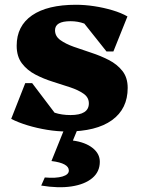

<svg xmlns="http://www.w3.org/2000/svg" viewBox="-20 -536 590 806"><path d="M261 16Q221 16 178 9Q135 2 95.5 -10Q56 -22 27 -37L86 -187H115L209 -63Q239 -53 276 -53Q353 -53 353 -102Q353 -127 331 -142.5Q309 -158 274.5 -169.5Q240 -181 201.5 -193Q163 -205 128.5 -223Q94 -241 72 -270Q50 -299 50 -344Q50 -427 114.5 -471.5Q179 -516 299 -516Q336 -516 375.5 -510Q415 -504 452 -493Q489 -482 515 -467L456 -320H427L334 -437Q307 -447 276 -447Q211 -447 211 -409Q211 -384 233 -368Q255 -352 290 -339.5Q325 -327 363.5 -314.5Q402 -302 437 -284Q472 -266 494 -238Q516 -210 516 -167Q516 -79 450 -31.5Q384 16 261 16ZM153 243 168 209Q215 213 242 205Q269 197 269 180Q269 149 196 140L256 -9H312L286 54Q338 61 368.5 85Q399 109 399 143Q399 185 367.5 211.5Q336 238 280.5 246.5Q225 255 153 243Z"/></svg>

Font: Platypi ExtraBold
Style: Regular
Weight: 800
Designer: David Sargent
Foundry: Bolt Cutter Type
Version: Version 1.200; ttfautohint (v1.8.4.7-5d5b)